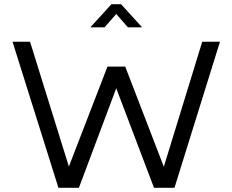

<svg xmlns="http://www.w3.org/2000/svg" viewBox="-20 -900 1114 920"><path d="M1034 -700 816 0H718L537 -477L358 0H260L40 -700H124L310 -102L495 -581H580L765 -101L949 -700ZM413 -769 514 -880H560L661 -769H593L537 -833L481 -769Z"/></svg>

Font: Kulim Park
Style: Regular
Weight: 400
Designer: Noponies / Dale Sattler
Foundry: Noponies
Version: Version 1.000; ttfautohint (v1.8.3)